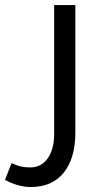

<svg xmlns="http://www.w3.org/2000/svg" viewBox="-60 -505 405 765"><path d="M62 240.2Q14.2 240.2 -40 211.9L-14.2 145Q10.3 155.8 25.9 158.9Q41.5 162.1 60.1 162.1Q105 162.1 130.4 125.5Q155.8 88.9 155.8 28.8V-484.9H240.2V23.9Q240.2 125 194.3 182.6Q148.4 240.2 62 240.2Z"/></svg>

Font: Noto Kufi Arabic
Style: Regular
Weight: 400
Designer: Monotype Design team
Foundry: Monotype Imaging Inc.
Version: Version 1.02